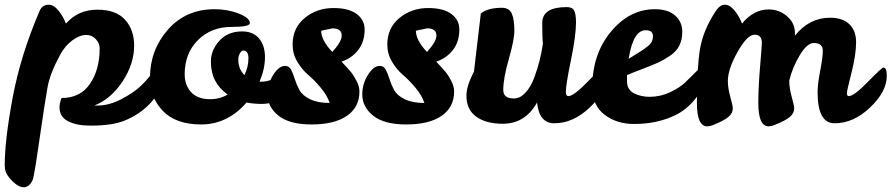

<svg xmlns="http://www.w3.org/2000/svg" viewBox="-60 -519 3775 813"><path d="M352 -478Q431 -478 469.5 -435.5Q508 -393 508 -326Q508 -248 458.5 -173.5Q409 -99 339 -72H351Q403 -72 455.5 -100Q508 -128 535 -154Q562 -180 580 -204Q602 -233 616 -233Q630 -233 630 -197Q630 -142 582 -88Q534 -34 464 -7Q413 13 322 13Q265 13 228.5 -5.5Q192 -24 192 -64Q192 -72 194 -82Q196 -92 198 -98L201 -104Q280 -104 321 -164Q362 -224 362 -314Q362 -336 345.5 -353.5Q329 -371 305 -371Q277 -371 245.5 -347.5Q214 -324 193 -284Q151 -206 141 -148Q130 -85 115.5 15.5Q101 116 91.5 176.5Q82 237 77 246Q62 274 41 274Q13 274 -21 233Q-40 211 -40 181Q-40 75 -6.5 -105Q27 -285 107 -471Q118 -499 146 -499Q168 -499 188.5 -473Q209 -447 219 -419Q271 -478 352 -478Z M849 -480Q904 -480 951 -461.5Q998 -443 998 -421Q998 -405 920 -405Q834 -405 778 -349Q722 -293 722 -205Q722 -158 749.5 -128.5Q777 -99 829 -99Q872 -99 904 -119Q833 -168 833 -258Q833 -307 869 -346.5Q905 -386 965 -386Q1012 -386 1037 -356Q1062 -326 1062 -277Q1062 -227 1039 -173H1045Q1071 -173 1091 -182.5Q1111 -192 1121 -203.5Q1131 -215 1141 -224.5Q1151 -234 1159 -234Q1173 -234 1173 -198Q1173 -141 1137 -110Q1101 -79 1048 -79Q1014 -79 984 -85Q903 8 792 8Q685 8 630 -49Q575 -106 575 -189Q575 -307 651 -393.5Q727 -480 849 -480ZM949 -267Q949 -227 975 -201Q992 -236 992 -272Q992 -305 970 -305Q962 -305 955.5 -292.5Q949 -280 949 -267Z M1484 -394Q1484 -342 1456.5 -307Q1429 -272 1386 -258Q1411 -232 1424 -216.5Q1437 -201 1449.5 -177Q1462 -153 1462 -132Q1462 -65 1409 -28.5Q1356 8 1259 8Q1166 8 1119.5 -29Q1073 -66 1073 -119Q1073 -164 1097 -202Q1121 -240 1147 -240Q1164 -240 1172.5 -224Q1181 -208 1188 -185Q1195 -162 1207.5 -138.5Q1220 -115 1252.5 -99Q1285 -83 1336 -83Q1325 -116 1297.5 -148.5Q1270 -181 1244.5 -202.5Q1219 -224 1199 -257.5Q1179 -291 1179 -330Q1179 -401 1230.5 -443Q1282 -485 1352 -485Q1416 -485 1450 -460Q1484 -435 1484 -394ZM1300 -389Q1300 -349 1347 -299Q1387 -343 1387 -368Q1387 -399 1348 -399Z M1885 -394Q1885 -342 1857.5 -307Q1830 -272 1787 -258Q1812 -232 1825 -216.5Q1838 -201 1850.5 -177Q1863 -153 1863 -132Q1863 -65 1810 -28.5Q1757 8 1660 8Q1567 8 1520.5 -29Q1474 -66 1474 -119Q1474 -164 1498 -202Q1522 -240 1548 -240Q1565 -240 1573.5 -224Q1582 -208 1589 -185Q1596 -162 1608.5 -138.5Q1621 -115 1653.5 -99Q1686 -83 1737 -83Q1726 -116 1698.5 -148.5Q1671 -181 1645.5 -202.5Q1620 -224 1600 -257.5Q1580 -291 1580 -330Q1580 -401 1631.5 -443Q1683 -485 1753 -485Q1817 -485 1851 -460Q1885 -435 1885 -394ZM1701 -389Q1701 -349 1748 -299Q1788 -343 1788 -368Q1788 -399 1749 -399Z M2065 -486Q2097 -486 2107.5 -460.5Q2118 -435 2118 -389Q2118 -351 2094.5 -269Q2071 -187 2071 -138Q2071 -102 2116 -102Q2142 -102 2164.5 -126Q2187 -150 2201.5 -188.5Q2216 -227 2225 -263.5Q2234 -300 2239 -335Q2236 -356 2236 -422Q2236 -489 2340 -489Q2364 -489 2371.5 -473.5Q2379 -458 2379 -424Q2379 -368 2357.5 -264Q2336 -160 2336 -129Q2336 -112 2347 -112Q2369 -112 2428 -172.5Q2487 -233 2494 -233Q2508 -233 2508 -198Q2508 -131 2437.5 -64Q2367 3 2287 3Q2223 3 2214 -85Q2164 5 2069 5Q1998 5 1956.5 -25Q1915 -55 1915 -114Q1915 -155 1947 -216L1976 -462Q2006 -486 2065 -486Z M2691 -109Q2736 -109 2777.5 -128.5Q2819 -148 2842.5 -171Q2866 -194 2885.5 -213.5Q2905 -233 2912 -233Q2926 -233 2926 -198Q2926 -179 2917 -155Q2908 -131 2885.5 -102Q2863 -73 2830.5 -49.5Q2798 -26 2744 -10Q2690 6 2625 6Q2551 6 2499.5 -33.5Q2448 -73 2448 -150Q2448 -290 2527 -385Q2606 -480 2713 -480Q2768 -480 2798.5 -453.5Q2829 -427 2829 -384Q2829 -350 2816 -325Q2803 -300 2776 -282Q2749 -264 2724.5 -253Q2700 -242 2659 -226.5Q2618 -211 2595 -201V-176Q2595 -139 2624.5 -124Q2654 -109 2691 -109ZM2674 -391Q2621 -391 2602 -270Q2614 -278 2634 -290Q2654 -302 2663.5 -308.5Q2673 -315 2684.5 -324.5Q2696 -334 2700.5 -344Q2705 -354 2705 -366Q2705 -391 2674 -391Z M3282 -176Q3282 -146 3292.5 -108.5Q3303 -71 3303 -60Q3303 -40 3284.5 -24Q3266 -8 3218 11Q3205 16 3195 16Q3151 16 3151 -82Q3151 -149 3158.5 -237.5Q3166 -326 3166 -338Q3166 -372 3135 -372Q3104 -372 3063 -299Q3022 -226 3022 -176Q3022 -146 3032.5 -108.5Q3043 -71 3043 -60Q3043 -40 3024.5 -24Q3006 -8 2958 11Q2945 16 2935 16Q2891 16 2891 -82Q2891 -232 2904 -311Q2917 -390 2970 -471Q2988 -499 3009 -499Q3031 -499 3051.5 -473Q3072 -447 3082 -419Q3131 -479 3195 -479Q3239 -479 3272.5 -450.5Q3306 -422 3306 -379V-368Q3367 -444 3455 -444Q3508 -444 3536.5 -416.5Q3565 -389 3565 -340Q3565 -288 3545.5 -211Q3526 -134 3526 -125Q3526 -112 3534 -112Q3556 -112 3615 -172.5Q3674 -233 3681 -233Q3695 -233 3695 -198Q3695 -131 3624.5 -64Q3554 3 3474 3Q3402 3 3402 -128Q3402 -163 3413 -219.5Q3424 -276 3424 -304Q3424 -337 3386 -337Q3358 -337 3327 -286Q3296 -235 3282 -178Z"/></svg>

Font: LeckerliOne
Style: Regular
Weight: 400
Designer: Gesine Todt
Foundry: Gesine Todt
Version: Version 1.000